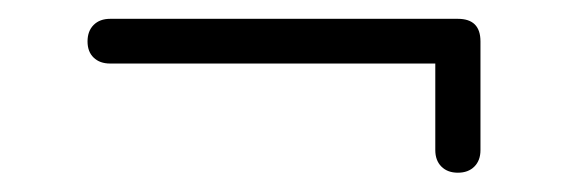

<svg xmlns="http://www.w3.org/2000/svg" viewBox="-20 -398 601 204"><path d="M490.5 -238.5Q490.5 -227.5 484 -221Q477.5 -214.5 466.5 -214.5Q455.5 -214.5 449 -221Q442.5 -227.5 442.5 -238.5V-330.5H97Q86 -330.5 79.5 -336.8Q73 -343 73 -354Q73 -365 79.5 -371.5Q86 -378 97 -378H466.5Q490.5 -378 490.5 -354Z"/></svg>

Font: Jura Light
Style: Regular
Weight: 400
Version: Version 5.106